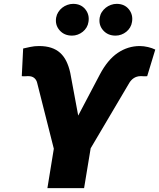

<svg xmlns="http://www.w3.org/2000/svg" viewBox="-20 -976 826 996"><path d="M100.1 -724.4Q115.1 -727.6 136.5 -732.4Q158 -737.2 182.5 -737.2Q218.4 -737.2 245.4 -728.3Q272.4 -719.5 291.9 -701.9Q311.4 -684.3 324.2 -658.2Q337 -632.1 344.5 -598L385.7 -376.4L497.9 -589.5Q538.4 -666.2 590.9 -701.7Q643.5 -737.2 705.3 -737.2Q715.2 -737.2 726.2 -735.8Q737.2 -734.4 747.9 -731.9Q758.5 -729.4 768.3 -726Q778.1 -722.7 785.5 -718.8L743.6 -581Q740.1 -580.3 736.9 -580.3Q733.3 -580.3 728.9 -580.4Q724.4 -580.6 720.2 -580.6Q716.3 -581 713.6 -581Q710.9 -581 709.5 -581Q698.9 -581 689.8 -578.1Q680.8 -575.3 673.7 -570.5Q666.5 -565.7 660.9 -559.5Q655.2 -553.3 651.3 -546.9L450.3 -206.7L416.2 0H225.9L259.2 -204.5L172.6 -546.9Q169 -561.8 157.7 -571.4Q146.3 -581 127.1 -581Q125.4 -581 122.3 -581Q119.3 -581 114.7 -580.6Q110.8 -580.3 107.2 -580.3Q103.7 -580.3 100.5 -580.3Q96.6 -580.3 93 -581ZM497.2 -884.9Q500 -900.6 508.3 -913.5Q516.7 -926.5 528.6 -935.9Q540.5 -945.3 555.2 -950.6Q570 -956 585.2 -956Q625.4 -956 648.1 -928.3Q671.2 -899.9 664.8 -862.2Q662.6 -846.9 654.8 -833.8Q647 -820.7 635.3 -811.3Q623.6 -801.8 609.2 -796.5Q594.8 -791.2 579.5 -791.2Q539.1 -791.2 514.9 -818.9Q490.8 -846.6 497.2 -884.9ZM271.3 -884.9Q274.1 -900.6 282.5 -913.5Q290.8 -926.5 302.7 -935.9Q314.6 -945.3 329.4 -950.6Q344.1 -956 359.4 -956Q399.5 -956 422.2 -928.3Q445.3 -899.9 438.9 -862.2Q436.8 -846.9 429 -833.8Q421.2 -820.7 409.4 -811.3Q397.7 -801.8 383.3 -796.5Q369 -791.2 353.7 -791.2Q313.2 -791.2 289.1 -818.9Q264.9 -846.6 271.3 -884.9Z"/></svg>

Font: Inter P Black
Style: Italic
Weight: 900
Italic angle: -9.40001°
Designer: Rasmus Andersson
Foundry: rsms
Version: Version 3.018;git-588b23468